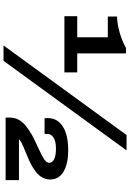

<svg xmlns="http://www.w3.org/2000/svg" viewBox="159 -898 751 1110"><g transform="rotate(90 535.0 -343.5)"><path d="M243.2 12.2 761.2 -699.2H850.1L332 12.2ZM74.2 -339.8V-414.1H195.8V-590.8H76.2V-644Q122.1 -645.5 170.9 -659.9Q219.7 -674.3 257.8 -695.8H289.1V-414.1H398.9V-339.8ZM660.2 0V-23.9Q660.2 -51.3 672.6 -75Q685.1 -98.6 710.2 -118.4Q735.4 -138.2 762.7 -153.3Q790 -168.5 830.1 -186Q890.1 -213.9 905.3 -225.6Q921.9 -238.8 921.9 -252Q921.9 -270 900.9 -280.5Q879.9 -291 839.8 -291Q797.9 -291 776.4 -277.3Q754.9 -263.7 754.9 -242.2V-225.1H664.1Q664.1 -225.6 663.6 -231.9Q663.1 -238.3 663.1 -242.2Q663.1 -299.8 711.9 -330.8Q760.7 -361.8 849.1 -361.8Q926.3 -361.8 972.2 -335.2Q1018.1 -308.6 1018.1 -257.8Q1018.1 -233.4 1006.8 -212.6Q995.6 -191.9 974.9 -175.8Q954.1 -159.7 933.1 -148.4Q912.1 -137.2 884.8 -126Q873.5 -121.1 855 -113.5Q836.4 -106 825.7 -101.6Q814.9 -97.2 803.2 -90.6Q791.5 -84 785.2 -77.1H1022V0Z"/></g></svg>

Font: Archivo Expanded
Style: Bold
Weight: 700
Width: 7
Designer: Hector Gatti
Foundry: Omnibus-Type
Version: Version 2.001